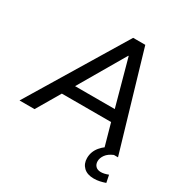

<svg xmlns="http://www.w3.org/2000/svg" viewBox="-230 -865 1173 1219"><g transform="rotate(30 356.0 -255.5)"><path d="M-30 0 396 -705H485L692 0H590L542 -172H181L80 0ZM426 -591 230 -255H521L429 -591ZM625 194Q577 194 550.5 168.5Q524 143 524 102Q524 55 555 17.5Q586 -20 634 -39L662 0Q626 15 609 38.5Q592 62 592 86Q592 108 605.5 122Q619 136 644 136Q667 136 698 124L709 178Q689 185 668.5 189.5Q648 194 625 194Z"/></g></svg>

Font: Mulish SemiBold
Style: Italic
Weight: 600
Italic angle: -9°
Designer: Vernon Adams
Foundry: Vernon Adams
Version: Version 3.603; ttfautohint (v1.8.3)